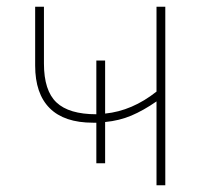

<svg xmlns="http://www.w3.org/2000/svg" viewBox="-20 -548 604 568"><path d="M469 0H443V-248Q404 -221 368.5 -206Q333 -191 291 -187V-65H265V-185H255Q170 -185 127 -228Q84 -271 84 -354V-528H110V-360Q110 -280 147 -245Q184 -210 265 -210V-369H291V-212Q371 -220 443 -277V-528H469Z"/></svg>

Font: Noto Sans UI Thin
Style: Regular
Weight: 250
Designer: Monotype Design Team
Foundry: Monotype Imaging Inc.
Version: Version 1.001